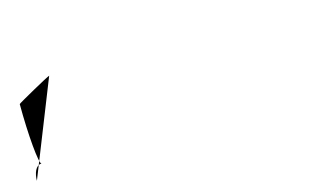

<svg xmlns="http://www.w3.org/2000/svg" viewBox="-124 -100 691 408"><g transform="rotate(-15 221.5 104.5)"><path d="M0 0C-3 0 -76 41 -76 42C-76 109 -70 176 -64 176C-77 176 -83 193 -83 209Z"/></g></svg>

Font: MewTooHand
Style: ReversedIta
Weight: 400
Designer: Mew Too, Robert Jablonski
Version: Version 0.77